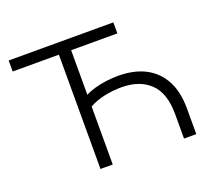

<svg xmlns="http://www.w3.org/2000/svg" viewBox="-120 -860 1120 1015"><g transform="rotate(-20 440.5 -352.5)"><path d="M281 0V-643H21V-705H610V-643H350V-392Q372 -404 403 -413Q434 -422 469.5 -426.5Q505 -431 536 -431Q625 -431 688 -398.5Q751 -366 785.5 -302.5Q820 -239 820 -144V0H751V-138Q751 -256 692.5 -312Q634 -368 532 -368Q485 -368 436.5 -358Q388 -348 350 -326V0Z"/></g></svg>

Font: Nunito Sans 8pt Light
Style: Regular
Weight: 300
Version: Version 3.101;gftools[0.9.27]